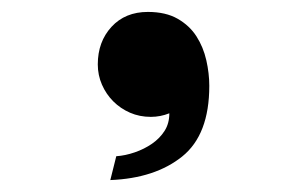

<svg xmlns="http://www.w3.org/2000/svg" viewBox="-20 -148 491 322"><path d="M264 42Q249 48 233 48Q214 48 198 41Q182 34 170 22Q158 10 151 -6Q144 -22 144 -40Q144 -78 167 -103Q190 -128 228 -128Q258 -128 278 -116.5Q298 -105 309.5 -87Q321 -69 326 -47Q331 -25 331 -4Q331 78 285.5 114.5Q240 151 165 154L175 114Q190 113 206 107.5Q222 102 235 93Q248 84 256 71.5Q264 59 264 42Z"/></svg>

Font: Cafe24 ClassicType
Style: Regular
Weight: 400
Designer: Cafe24 thkim, hmlim, mnelim & 4IR
Foundry: Cafe24
Version: Version 1.000